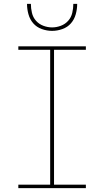

<svg xmlns="http://www.w3.org/2000/svg" viewBox="-20 -975 540 995"><path d="M75 0V-18H240V-717H75V-735H425V-717H260V-18H425V0ZM250 -815Q223 -815 196.5 -824.5Q170 -834 152.5 -854Q135 -874 127.5 -901Q120 -928 120 -955H140Q140 -932 145.5 -908.5Q151 -885 166.5 -867.5Q182 -850 204.5 -841.5Q227 -833 250 -833Q273 -833 295.5 -841.5Q318 -850 333.5 -867.5Q349 -885 354.5 -908.5Q360 -932 360 -955H380Q380 -928 372.5 -901Q365 -874 347.5 -854Q330 -834 303.5 -824.5Q277 -815 250 -815Z"/></svg>

Font: Iosevka Curly Thin
Style: Regular
Weight: 100
Monospace: yes
Designer: Belleve Invis
Foundry: Belleve Invis
Version: Version 22.1.2; ttfautohint (v1.8.4)